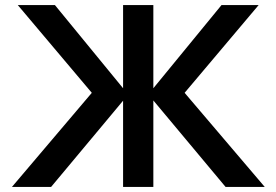

<svg xmlns="http://www.w3.org/2000/svg" viewBox="-20 -735 1087 755"><path d="M27 0 341 -370 50 -715H196L464 -388V-715H583V-388L851 -715H997L706 -370L1021 0H867L583 -340V0H464V-339L181 0Z"/></svg>

Font: Wix Madefor Text SemiBold
Style: Regular
Weight: 600
Designer: Dalton Maag Ltd
Foundry: Dalton Maag Ltd
Version: Version 3.100